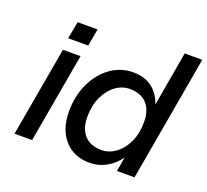

<svg xmlns="http://www.w3.org/2000/svg" viewBox="-121 -848 1086 1006"><g transform="rotate(20 421.5 -345.5)"><path d="M162 -662H273L256 -566H144ZM139 -500H237L149 0H51Z M843 -700 720 0H622L636 -80Q606 -38 563.5 -14.5Q521 9 471 9Q383 9 331 -50Q279 -109 279 -208Q279 -295 312 -364.5Q345 -434 401 -474.5Q457 -515 527 -515Q591 -515 632.5 -483Q674 -451 692 -396L745 -700ZM379 -214Q379 -148 412.5 -111.5Q446 -75 507 -75Q550 -75 587 -102.5Q624 -130 646 -178Q668 -226 668 -289Q668 -355 634.5 -391Q601 -427 540 -427Q496 -427 459.5 -399.5Q423 -372 401 -324Q379 -276 379 -214Z"/></g></svg>

Font: Overused Grotesk Medium
Style: Italic
Weight: 500
Italic angle: -10°
Version: Version 0.003